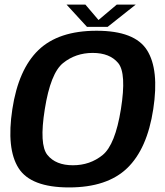

<svg xmlns="http://www.w3.org/2000/svg" viewBox="-20 -815 724 840"><path d="M282 5Q448.5 5 536.2 -79.2Q624 -163.5 650.5 -337.5Q677 -510.5 623.2 -595.5Q569.5 -680.5 402.5 -680.5Q236 -680.5 148.2 -596Q60.5 -511.5 34 -337.5Q7.5 -164 61.2 -79.5Q115 5 282 5ZM299 -92Q224 -92 187.5 -137Q151 -182 176 -337.5Q201 -495 256 -539.2Q311 -583.5 385.5 -583.5Q460.5 -583.5 497.2 -539Q534 -494.5 509 -337.5Q484 -181.5 429 -136.8Q374 -92 299 -92ZM360.5 -697.5H451L574 -795H491L411 -727.5L353.5 -795H271Z"/></svg>

Font: Anybody UltraCondensed Thin SemiBold
Style: Italic
Weight: 600
Italic angle: -10°
Version: Version 1.111